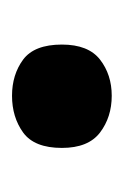

<svg xmlns="http://www.w3.org/2000/svg" viewBox="37 -231 207 321"><g transform="rotate(-90 140.5 -70.5)"><path d="M53.7 -70.5Q53.7 -116.6 79.4 -135.3Q105.2 -153.9 140.9 -153.9Q176.2 -153.9 201.4 -135.3Q226.5 -116.6 226.5 -70.5Q226.5 -26.4 201.4 -6.8Q176.2 12.8 140.9 12.8Q105.2 12.8 79.4 -6.8Q53.7 -26.4 53.7 -70.5Z"/></g></svg>

Font: Noto Sans Meetei Mayek
Style: Regular
Weight: 400
Designer: Monotype Design Team and Neelakash Kshetrimayum
Foundry: Monotype Imaging Inc.
Version: Version 2.002